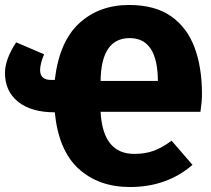

<svg xmlns="http://www.w3.org/2000/svg" viewBox="-28 -733 848 771"><path d="M494 18Q368 18 287.5 -55.5Q207 -129 192 -282Q97 -282 44.5 -324.5Q-8 -367 -8 -440Q-8 -495 37 -563L149 -515Q133 -476 133 -452Q133 -412 177 -412H192Q210 -566 290 -639.5Q370 -713 490 -713Q594 -713 658.5 -668Q723 -623 753 -543Q783 -463 783 -356Q783 -326 777 -284H376Q385 -115 511 -115Q556 -115 590.5 -128Q625 -141 661 -168L745 -71Q642 18 494 18ZM606 -408Q605 -580 493 -580Q378 -580 376 -408Z"/></svg>

Font: Trujillo ExtraBold
Style: Regular
Weight: 800
Designer: Fira Sans original fonts by bBox Type GmbH, Carrois Corporate GbR, & Edenspiekermann AG / Changes by Cristiano Sobral
Foundry: Fira Sans original fonts by bBox Type GmbH, Carrois Corporate GbR, & Edenspiekermann AG / Changes by Cristiano Sobral
Version: Version 4.301;July 28, 2020;FontCreator 13.0.0.2655 64-bit